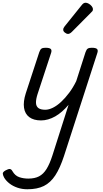

<svg xmlns="http://www.w3.org/2000/svg" viewBox="-116 -864 751 1403"><path d="M184 16Q130 16 98 -8Q66 -32 59.5 -76.5Q53 -121 72 -181L171 -483Q178 -503 187.5 -509Q197 -515 216 -515Q247 -515 255.5 -505.5Q264 -496 257 -476L158 -175Q146 -137 147 -112Q148 -87 164.5 -74.5Q181 -62 215 -62Q241 -62 271 -77Q301 -92 331 -120Q361 -148 389.5 -186Q418 -224 441 -271L509 -483Q516 -503 525.5 -509Q535 -515 554 -515Q585 -515 593.5 -505.5Q602 -496 595 -476L352 275Q323 364 288 417.5Q253 471 204.5 495Q156 519 84 519Q45 519 11.5 507.5Q-22 496 -46.5 477Q-71 458 -85 435Q-94 419 -95.5 406Q-97 393 -75 381Q-55 370 -44 371Q-33 372 -25 387Q-6 420 24.5 430.5Q55 441 91 441Q138 441 169.5 424.5Q201 408 224 371Q247 334 267 272L385 -98Q362 -71 337.5 -49.5Q313 -28 287.5 -13.5Q262 1 235.5 8.5Q209 16 184 16ZM380 -616Q371 -616 358.5 -625.5Q346 -635 346 -646Q346 -653 348.5 -659Q351 -665 356 -671L479 -824Q488 -836 495 -840Q502 -844 510 -844Q520 -844 532.5 -837Q545 -830 554 -819Q563 -808 563 -796Q563 -788 559.5 -783Q556 -778 550 -773L409 -631Q394 -616 380 -616Z"/></svg>

Font: Playwrite MX
Style: Regular
Weight: 400
Designer: Veronika Burian, José Scaglione
Foundry: TypeTogether
Version: Version 1.002